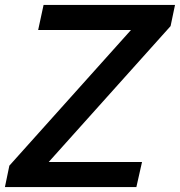

<svg xmlns="http://www.w3.org/2000/svg" viewBox="-29 -760 731 780"><path d="M-9 0 9 -87 503 -638H126L148 -740H682L664 -654L169 -102H548L525 0Z"/></svg>

Font: Be Vietnam Pro Medium
Style: Italic
Weight: 500
Italic angle: -12°
Designer: Lam Bao, Tony Le, Vietanh Nguyen
Foundry: Yellow Type Foundry
Version: Version 1.002; ttfautohint (v1.8.3)